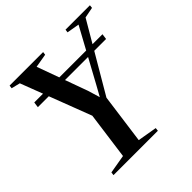

<svg xmlns="http://www.w3.org/2000/svg" viewBox="-195 -893 1043 1043"><g transform="rotate(-45 326.0 -371.5)"><path d="M89.5 0 92 -18.5 199.5 -37 236.5 -309.5 82.5 -712.5 32 -725 34.5 -743H292L289.5 -725L210.5 -711.5L316 -420.5L336.5 -352L369.5 -411.5L533.5 -712.5L461.5 -725L464 -743H651.5L649.5 -725L588 -713L360 -324.5L321 -37.5L432.5 -18.5L430.5 0ZM588.5 -583.5 584 -551.5H60L64.5 -583.5Z"/></g></svg>

Font: Merriweather 144pt Medium
Style: Italic
Weight: 500
Italic angle: -7.8°
Version: Version 2.101